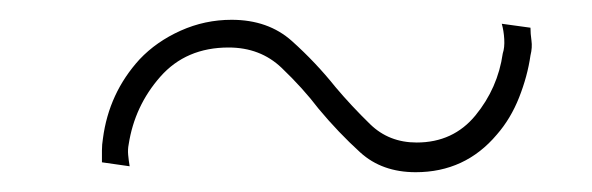

<svg xmlns="http://www.w3.org/2000/svg" viewBox="-20 -346 598 194"><path d="M111 -178Q110 -184 109.5 -189.5Q109 -195 110 -200Q116 -239 142 -268.5Q168 -298 211 -298Q243 -298 264.5 -277.5Q286 -257 302 -236Q322 -212 344 -192Q366 -172 400 -172Q450 -172 482 -210Q496 -226 504.5 -247.5Q513 -269 516 -290Q518 -298 517 -305Q516 -312 516 -318L487 -322Q489 -315 489.5 -306.5Q490 -298 488 -292Q483 -257 460.5 -229.5Q438 -202 401 -202Q373 -202 354 -220.5Q335 -239 319 -258Q299 -283 275 -304.5Q251 -326 214 -326Q187 -326 162.5 -315Q138 -304 121 -286Q90 -252 84 -206Q83 -200 83 -194Q83 -188 83 -182Z"/></svg>

Font: Jost* 200 Thin Italic
Style: Italic
Weight: 200
Italic angle: -10°
Version: Version 3.200; ttfautohint (v0.97) -l 8 -r 50 -G 200 -x 14 -